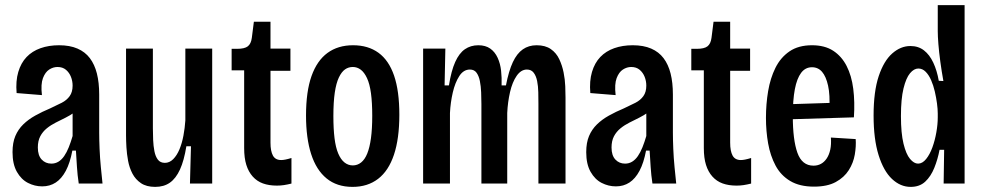

<svg xmlns="http://www.w3.org/2000/svg" viewBox="-20 -718 3849 751"><path d="M145 11Q116 11 89.5 -2.5Q63 -16 46 -46Q29 -76 29 -123Q29 -160 40 -186Q51 -212 71 -231.5Q91 -251 118 -266Q145 -281 176 -294Q202 -306 221.5 -316Q241 -326 252.5 -342Q264 -358 264 -383Q264 -401 257.5 -417.5Q251 -434 238 -445Q225 -456 205 -456Q188 -456 172.5 -446Q157 -436 148 -412.5Q139 -389 144 -346L45 -354Q41 -401 51.5 -436.5Q62 -472 84 -495Q106 -518 138.5 -529.5Q171 -541 211 -541Q253 -541 283 -528Q313 -515 331.5 -490.5Q350 -466 359 -430.5Q368 -395 368 -348V-199Q368 -172 369.5 -136Q371 -100 374.5 -64Q378 -28 381 0H288Q283 -33 281 -65Q279 -97 277 -129H263Q254 -81 237.5 -50Q221 -19 198 -4Q175 11 145 11ZM181 -78Q196 -78 208.5 -85.5Q221 -93 231 -107.5Q241 -122 249 -142Q257 -162 264 -186V-298L295 -305Q287 -290 271 -278.5Q255 -267 236 -257.5Q217 -248 198 -238.5Q179 -229 163 -216Q147 -203 137.5 -185Q128 -167 128 -141Q128 -110 143 -94Q158 -78 181 -78Z M587 13Q553 13 531.5 -1.5Q510 -16 498 -39Q486 -62 481 -89Q476 -116 474.5 -142Q473 -168 473 -188V-528H578V-216Q578 -194 579 -170.5Q580 -147 584 -126.5Q588 -106 597.5 -93.5Q607 -81 625 -81Q643 -81 657.5 -95.5Q672 -110 682 -134Q692 -158 697.5 -187.5Q703 -217 705 -247V-528H810V-210V0H723L727 -146H709Q700 -90 684 -55Q668 -20 644.5 -3.5Q621 13 587 13Z M1063 8Q1032 8 1008.5 -0.5Q985 -9 968.5 -27.5Q952 -46 943.5 -73Q935 -100 935 -139V-443H886V-527H907Q937 -527 949.5 -537Q962 -547 965 -570L973 -633H1038V-528H1116V-441H1038V-160Q1038 -127 1047.5 -109.5Q1057 -92 1080 -92Q1087 -92 1097 -94Q1107 -96 1120 -100V0Q1104 4 1090.5 6Q1077 8 1063 8Z M1359 13Q1298 13 1257.5 -20Q1217 -53 1197 -115.5Q1177 -178 1177 -266Q1177 -360 1198.5 -420.5Q1220 -481 1261 -511Q1302 -541 1361 -541Q1420 -541 1460.5 -511.5Q1501 -482 1521.5 -422Q1542 -362 1542 -269Q1542 -176 1521 -113Q1500 -50 1459 -18.5Q1418 13 1359 13ZM1360 -71Q1378 -71 1392.5 -82.5Q1407 -94 1416.5 -117.5Q1426 -141 1431 -177.5Q1436 -214 1436 -265Q1436 -317 1431 -353.5Q1426 -390 1415.5 -412.5Q1405 -435 1391 -445.5Q1377 -456 1360 -456Q1343 -456 1329.5 -446.5Q1316 -437 1305.5 -415Q1295 -393 1289.5 -356Q1284 -319 1284 -264Q1284 -214 1288.5 -177.5Q1293 -141 1303 -117.5Q1313 -94 1327.5 -82.5Q1342 -71 1360 -71Z M1635 0V-352V-528H1722L1719 -384H1736Q1745 -441 1760.5 -475.5Q1776 -510 1798.5 -525.5Q1821 -541 1851 -541Q1879 -541 1897.5 -528Q1916 -515 1926.5 -492Q1937 -469 1940 -441.5Q1943 -414 1942 -384H1959Q1970 -441 1986 -475Q2002 -509 2025 -525Q2048 -541 2079 -541Q2113 -541 2134.5 -526Q2156 -511 2167.5 -486.5Q2179 -462 2184.5 -434.5Q2190 -407 2191 -380.5Q2192 -354 2192 -336V0H2086V-312Q2086 -333 2085.5 -357Q2085 -381 2081 -401Q2077 -421 2067.5 -433.5Q2058 -446 2041 -446Q2018 -446 2001 -421.5Q1984 -397 1975 -358Q1966 -319 1964 -276V0H1863V-311Q1863 -333 1862 -357Q1861 -381 1857 -401Q1853 -421 1844 -433.5Q1835 -446 1818 -446Q1793 -446 1776.5 -420.5Q1760 -395 1751 -356Q1742 -317 1740 -276V0Z M2389 11Q2360 11 2333.5 -2.5Q2307 -16 2290 -46Q2273 -76 2273 -123Q2273 -160 2284 -186Q2295 -212 2315 -231.5Q2335 -251 2362 -266Q2389 -281 2420 -294Q2446 -306 2465.5 -316Q2485 -326 2496.5 -342Q2508 -358 2508 -383Q2508 -401 2501.5 -417.5Q2495 -434 2482 -445Q2469 -456 2449 -456Q2432 -456 2416.5 -446Q2401 -436 2392 -412.5Q2383 -389 2388 -346L2289 -354Q2285 -401 2295.5 -436.5Q2306 -472 2328 -495Q2350 -518 2382.5 -529.5Q2415 -541 2455 -541Q2497 -541 2527 -528Q2557 -515 2575.5 -490.5Q2594 -466 2603 -430.5Q2612 -395 2612 -348V-199Q2612 -172 2613.5 -136Q2615 -100 2618.5 -64Q2622 -28 2625 0H2532Q2527 -33 2525 -65Q2523 -97 2521 -129H2507Q2498 -81 2481.5 -50Q2465 -19 2442 -4Q2419 11 2389 11ZM2425 -78Q2440 -78 2452.5 -85.5Q2465 -93 2475 -107.5Q2485 -122 2493 -142Q2501 -162 2508 -186V-298L2539 -305Q2531 -290 2515 -278.5Q2499 -267 2480 -257.5Q2461 -248 2442 -238.5Q2423 -229 2407 -216Q2391 -203 2381.5 -185Q2372 -167 2372 -141Q2372 -110 2387 -94Q2402 -78 2425 -78Z M2861 8Q2830 8 2806.5 -0.5Q2783 -9 2766.5 -27.5Q2750 -46 2741.5 -73Q2733 -100 2733 -139V-443H2684V-527H2705Q2735 -527 2747.5 -537Q2760 -547 2763 -570L2771 -633H2836V-528H2914V-441H2836V-160Q2836 -127 2845.5 -109.5Q2855 -92 2878 -92Q2885 -92 2895 -94Q2905 -96 2918 -100V0Q2902 4 2888.5 6Q2875 8 2861 8Z M3164 12Q3108 12 3071 -10Q3034 -32 3013.5 -70.5Q2993 -109 2984.5 -157Q2976 -205 2976 -257Q2976 -311 2984.5 -361.5Q2993 -412 3013 -452.5Q3033 -493 3068 -517Q3103 -541 3156 -541Q3206 -541 3239 -519.5Q3272 -498 3291.5 -460Q3311 -422 3317.5 -370.5Q3324 -319 3320 -259L3055 -251V-310L3243 -316L3224 -291Q3227 -347 3219 -383Q3211 -419 3195.5 -437Q3180 -455 3156 -455Q3130 -455 3113.5 -433Q3097 -411 3089 -369Q3081 -327 3081 -264Q3081 -171 3099 -120.5Q3117 -70 3162 -70Q3178 -70 3191 -77Q3204 -84 3213.5 -98Q3223 -112 3227.5 -132.5Q3232 -153 3230 -180L3327 -174Q3329 -146 3323.5 -113.5Q3318 -81 3300 -52.5Q3282 -24 3249 -6Q3216 12 3164 12Z M3542 13Q3502 13 3469 -18Q3436 -49 3416.5 -111.5Q3397 -174 3397 -266Q3397 -360 3417 -420Q3437 -480 3470 -509Q3503 -538 3541 -538Q3572 -538 3594 -521Q3616 -504 3630.5 -473Q3645 -442 3652 -402L3670 -401Q3663 -440 3658 -477Q3653 -514 3650.5 -545Q3648 -576 3648 -596V-698H3753V-268V0H3671L3673 -132H3655Q3648 -95 3634.5 -61.5Q3621 -28 3599 -7.5Q3577 13 3542 13ZM3571 -78Q3588 -78 3602.5 -96Q3617 -114 3627 -141.5Q3637 -169 3642.5 -200.5Q3648 -232 3648 -259V-274Q3648 -291 3645 -313.5Q3642 -336 3636.5 -360Q3631 -384 3622 -404.5Q3613 -425 3600.5 -437.5Q3588 -450 3572 -450Q3555 -450 3539.5 -431.5Q3524 -413 3514 -372Q3504 -331 3504 -264Q3504 -197 3514 -156Q3524 -115 3539.5 -96.5Q3555 -78 3571 -78Z"/></svg>

Font: Bricolage Grotesque Condensed Medium
Style: Regular
Weight: 500
Width: 3
Designer: Mathieu Triay
Foundry: Atelier Triay
Version: Version 1.000;gftools[0.9.30]